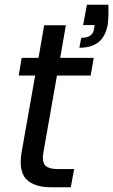

<svg xmlns="http://www.w3.org/2000/svg" viewBox="-20 -793 479 813"><path d="M348.1 -772.9H439Q440.4 -718.8 436 -688Q426.3 -637.2 396.5 -614Q366.7 -590.8 315.9 -590.8L324.2 -632.8Q372.1 -632.8 377.9 -668.9L380.9 -687H332ZM71.8 -149.9 128.9 -473.1H59.1L71.8 -547.9H143.1L167 -686H258.8L234.9 -547.9H377L363.8 -473.1H221.2L164.1 -149.9Q156.7 -109.4 170.9 -93.3Q185.1 -77.1 227.1 -77.1H293.9L279.8 0H198.2Q122.6 0 90.3 -35.2Q58.1 -70.3 71.8 -149.9Z"/></svg>

Font: Poppins
Style: Italic
Weight: 400
Italic angle: -10°
Designer: Ninad Kale (Devanagari), Jonny Pinhorn (Latin)
Foundry: Indian Type Foundry
Version: Version 3.200;PS 1.000;hotconv 16.6.54;makeotf.lib2.5.65590